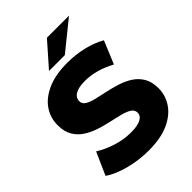

<svg xmlns="http://www.w3.org/2000/svg" viewBox="-260 -1031 1167 1167"><g transform="rotate(-45 323.5 -447.5)"><path d="M316 14Q230 14 150.5 -7.5Q71 -29 21 -63L86 -209Q133 -179 194.5 -159.5Q256 -140 317 -140Q358 -140 383 -147.5Q408 -155 419.5 -167.5Q431 -180 431 -197Q431 -221 409 -235Q387 -249 352 -258Q317 -267 274.5 -276Q232 -285 189.5 -299Q147 -313 112 -335.5Q77 -358 55 -394.5Q33 -431 33 -487Q33 -550 67.5 -601Q102 -652 171 -683Q240 -714 343 -714Q412 -714 478.5 -698.5Q545 -683 597 -653L536 -506Q486 -533 437 -546.5Q388 -560 342 -560Q301 -560 276 -551.5Q251 -543 240 -529Q229 -515 229 -497Q229 -474 250.5 -460.5Q272 -447 307.5 -438.5Q343 -430 385.5 -421Q428 -412 470.5 -398.5Q513 -385 548 -362.5Q583 -340 604.5 -303.5Q626 -267 626 -212Q626 -151 591.5 -99.5Q557 -48 488.5 -17Q420 14 316 14ZM229 -757 363 -909H553L365 -757Z"/></g></svg>

Font: Montserrat Thin ExtraBold
Style: Regular
Weight: 800
Version: Version 9.000